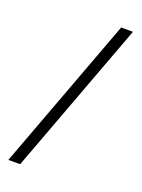

<svg xmlns="http://www.w3.org/2000/svg" viewBox="-137 -1021 621 841"><g transform="rotate(20 173.0 -601.0)"><path d="M12 -244H67L333 -958H278Z"/></g></svg>

Font: Noto Sans Khmer UI ExtraCondensed Light
Style: Regular
Weight: 300
Width: 2
Designer: Danh Hong and the Monotype Design Team
Foundry: Monotype Imaging Inc.
Version: Version 2.002